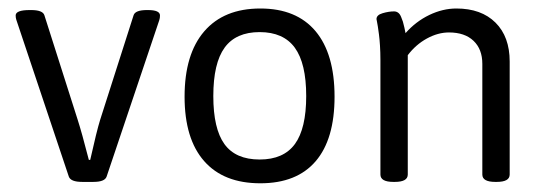

<svg xmlns="http://www.w3.org/2000/svg" viewBox="-20 -420 1258 445"><path d="M170.4 1.6Q143.9 1.6 139.5 -10.7L17.8 -374.2Q16.3 -378.9 16.3 -384.1Q16.3 -396.7 48.8 -396.7H51.9Q78.9 -396.7 82.8 -384.9L159.7 -143.5Q169.6 -113 185.9 -49.5H189.1Q204.1 -116.5 212 -141.9L289.7 -384.9Q293.7 -396.7 320.7 -396.7H323Q350.8 -396.7 350.8 -384.1Q350.8 -378.1 349.2 -373.4L227.1 -10.7Q222.8 1.6 196.6 1.6Z M583.4 4.8Q498.2 4.8 453 -46.8Q407.8 -98.3 407.8 -195.8Q407.8 -294.5 453.4 -347.4Q499 -400.3 583.4 -400.3Q667.1 -400.3 711.3 -347.8Q755.4 -295.3 755.4 -195.8Q755.4 -97.5 711.7 -46.4Q667.9 4.8 583.4 4.8ZM581.8 -50.3Q637.3 -50.3 663.5 -86.2Q689.7 -122.1 689.7 -197.4Q689.7 -273.1 663.3 -309.4Q636.9 -345.6 581.8 -345.6Q526.8 -345.6 500.6 -309.6Q474.4 -273.5 474.4 -197.4Q474.4 -121.7 500.2 -86Q526 -50.3 581.8 -50.3Z M891.8 1.6Q861.7 1.6 861.7 -15.5V-281Q861.7 -298.5 860.7 -314.1Q859.7 -329.8 858.3 -340.3Q856.9 -350.8 855.7 -358.7Q854.5 -366.6 853.5 -371Q852.6 -375.3 852.6 -375.7Q852.6 -385.3 866.8 -389.4Q881.1 -393.6 893.4 -393.6Q898.5 -393.6 902.7 -390.6Q906.9 -387.6 909.6 -380.9Q912.4 -374.2 913.8 -369.8Q915.2 -365.4 917.4 -355.5Q919.5 -345.6 919.9 -343.2Q943.7 -370.2 975 -385.3Q1006.3 -400.3 1037.7 -400.3Q1095.5 -400.3 1128.4 -367.6Q1161.3 -334.9 1161.3 -277.4V-15.5Q1161.3 1.6 1131.2 1.6H1128Q1097.9 1.6 1097.9 -15.5V-271.9Q1097.9 -306 1077.5 -325.4Q1057.1 -344.8 1020.6 -344.8Q995.2 -344.8 969.5 -330.8Q943.7 -316.7 925.1 -292.1V-15.5Q925.1 1.6 895 1.6Z"/></svg>

Font: Jaldi
Style: Regular
Weight: 400
Designer: Pablo Cosgaya and Nicolas Silva
Foundry: Omnibus-Type
Version: Version 1.001;PS 001.001;hotconv 1.0.70;makeotf.lib2.5.58329